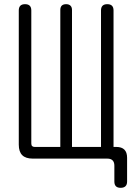

<svg xmlns="http://www.w3.org/2000/svg" viewBox="-20 -760 640 920"><path d="M558 140Q543 140 535.5 132.5Q528 125 528 110V34Q528 17 519.5 8.5Q511 0 494 0H137Q103 0 86.5 -16.5Q70 -33 70 -67V-710Q70 -725 77.5 -732.5Q85 -740 100 -740Q115 -740 122.5 -732.5Q130 -725 130 -710V-73Q130 -64 134 -60Q138 -56 146 -56H269V-712Q269 -726 276 -733Q283 -740 297 -740Q310 -740 317.5 -733Q325 -726 325 -712V-56H464V-710Q464 -725 471.5 -732.5Q479 -740 494 -740Q509 -740 516.5 -732.5Q524 -725 524 -710V-56H537Q563 -56 576 -43Q589 -30 589 -4V110Q589 125 581 132.5Q573 140 558 140Z"/></svg>

Font: Maple Mono ExtraLight
Style: Regular
Weight: 275
Monospace: yes
Designer: subframe7536
Version: Version 7.000